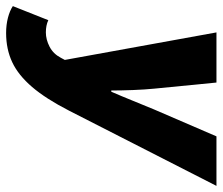

<svg xmlns="http://www.w3.org/2000/svg" viewBox="-94 -470 728 628"><g transform="rotate(90 270.0 -156.0)"><path d="M64 188Q37 188 14 182Q-9 176 -24 166L22 50Q39 58 62 58Q85 58 108.5 46Q132 34 145 9L152 -4L62 -500H226L246 -296Q249 -266 250.5 -227Q252 -188 252 -156H256Q270 -188 285.5 -226.5Q301 -265 314 -296L402 -500H564L318 -18Q279 58 240.5 103Q202 148 159.5 168Q117 188 64 188Z"/></g></svg>

Font: Source Sans 3 Black
Style: Italic
Weight: 900
Italic angle: -11°
Designer: Paul D. Hunt
Foundry: Adobe
Version: Version 3.052;hotconv 1.1.0;makeotfexe 2.6.0